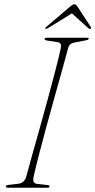

<svg xmlns="http://www.w3.org/2000/svg" viewBox="-20 -876 445 896"><path d="M137 -52Q129.5 -20.5 152.5 -18L200.5 -12.5Q211.5 -11.5 211.5 -5Q211.5 0 200.5 0H17.5Q7.5 0 7.5 -5.5Q6.5 -12 19.5 -13L65 -18.5Q92 -21 102 -50Q113 -91.5 129.8 -151Q146.5 -210.5 165.8 -279Q185 -347.5 203.8 -416.8Q222.5 -486 238.5 -547.2Q254.5 -608.5 264 -652.5Q269 -676.5 248 -679.5L201 -686.5Q188 -688.5 188 -695Q188 -700 204 -700H385.5Q394 -700 394 -696Q394 -690 379.5 -687.5L329 -678Q305 -674.5 298.5 -653.5Q286.5 -608 269 -545.5Q251.5 -483 232 -413.5Q212.5 -344 194 -275.5Q175.5 -207 160.5 -148.8Q145.5 -90.5 137 -52ZM202.5 -744Q195 -739.5 192.5 -741.5Q189 -744.5 196 -750.5L305 -843.5Q319 -856 327 -856Q335 -856 342.5 -843.5L403.5 -750.5Q406.5 -744.5 402 -741.5Q398 -739 393 -744L315.5 -813.5Z"/></svg>

Font: Fraunces 72pt S000 Thin
Style: Italic
Weight: 100
Italic angle: -16°
Version: Version 1.000; ttfautohint (v1.8.3)